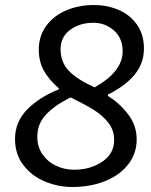

<svg xmlns="http://www.w3.org/2000/svg" viewBox="-20 -734 603 767"><path d="M40 -179Q40 -247 88.5 -296.5Q137 -346 215 -377V-381Q173 -418 154 -454Q135 -490 135 -536Q135 -590 164.5 -630.5Q194 -671 244.5 -692.5Q295 -714 356 -714Q407 -714 452.5 -695Q498 -676 526.5 -636.5Q555 -597 555 -540Q555 -481 518 -436Q481 -391 411 -356V-351Q459 -321 492.5 -276.5Q526 -232 526 -177Q526 -120 491.5 -76.5Q457 -33 398.5 -10Q340 13 269 13Q213 13 160.5 -8.5Q108 -30 74 -73.5Q40 -117 40 -179ZM470 -529Q470 -581 435.5 -612Q401 -643 353 -643Q298 -643 260 -614.5Q222 -586 222 -538Q222 -485 255.5 -450.5Q289 -416 358 -385Q470 -448 470 -529ZM436 -175Q436 -214 413 -243.5Q390 -273 355.5 -294.5Q321 -316 262 -345Q198 -313 163.5 -276Q129 -239 129 -188Q129 -147 150 -117Q171 -87 204.5 -71.5Q238 -56 276 -56Q341 -56 388.5 -88Q436 -120 436 -175Z"/></svg>

Font: Nebula Sans Medium
Style: Regular
Weight: 500
Italic angle: -9°
Designer: Paul D. Hunt for Adobe (as Source Sans)
Foundry: Nebula Entertainment & Broadcasting LLC
Version: Version 1.010